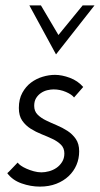

<svg xmlns="http://www.w3.org/2000/svg" viewBox="-20 -685 371 713"><path d="M289 -362 255 -323Q247 -334 225 -343.5Q203 -353 179 -353Q168 -353 155.5 -350Q143 -347 132 -339.5Q121 -332 114 -320.5Q107 -309 107 -292Q107 -272 119.5 -259.5Q132 -247 150.5 -238Q169 -229 190.5 -220Q212 -211 230.5 -199Q249 -187 261.5 -169Q274 -151 274 -123Q274 -96 264 -72.5Q254 -49 235 -31Q216 -13 189 -2.5Q162 8 128 8Q94 8 60 -4Q26 -16 7 -42Q12 -46 18.5 -53Q25 -60 31 -66Q37 -72 41 -76.5Q45 -81 46 -81Q49 -76 57.5 -70Q66 -64 78.5 -58.5Q91 -53 105.5 -49Q120 -45 134 -45Q147 -45 162 -49Q177 -53 189.5 -61.5Q202 -70 210.5 -83.5Q219 -97 219 -115Q219 -135 206.5 -147.5Q194 -160 175 -169Q156 -178 134.5 -186.5Q113 -195 94 -207Q75 -219 62.5 -237Q50 -255 50 -284Q50 -317 63 -340.5Q76 -364 95.5 -378.5Q115 -393 138.5 -400Q162 -407 184 -407Q210 -407 239.5 -396Q269 -385 289 -362ZM89 -665H132L197 -555L287 -665H331Q295 -620 259.5 -574Q224 -528 188 -483Z"/></svg>

Font: Josefin Sans
Style: Italic
Weight: 400
Italic angle: -7.5°
Designer: Santiago Orozco
Foundry: Typemade